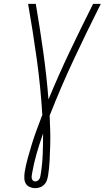

<svg xmlns="http://www.w3.org/2000/svg" viewBox="-20 -755 544 998"><path d="M163 223Q148 223 134.5 217Q121 211 114 199Q107 187 106.5 172Q106 157 108 141Q114 104 124.5 66Q135 28 146.5 -9Q158 -46 172 -83.5Q186 -121 200 -158Q191 -305 171 -449Q151 -593 126 -735H166Q187 -612 204.5 -488Q222 -364 232 -238Q284 -364 343 -488Q402 -612 464 -735H504Q432 -592 364 -447Q296 -302 238 -154Q240 -116 241 -77Q242 -38 241 0.5Q240 39 238 78.5Q236 118 230 157Q228 169 224 181.5Q220 194 210.5 204Q201 214 188.5 218.5Q176 223 163 223ZM164 188Q169 188 174.5 185Q180 182 183.5 177Q187 172 188.5 166.5Q190 161 191 155Q200 101 202 47Q204 -7 204 -61Q185 -8 170 44.5Q155 97 146 150Q145 157 144.5 163Q144 169 146 175Q148 181 152.5 184.5Q157 188 164 188Z"/></svg>

Font: Iosevka Term Curly Extralight
Style: Italic
Weight: 200
Italic angle: -9°
Designer: Belleve Invis
Foundry: Belleve Invis
Version: Version 32.3.0